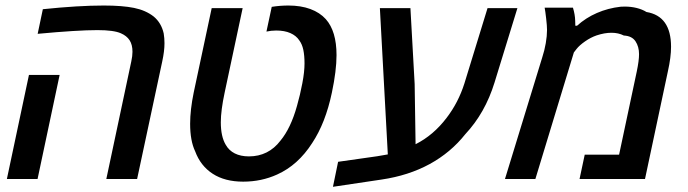

<svg xmlns="http://www.w3.org/2000/svg" viewBox="-20 -661 2540 709"><path d="M469.2 -469.7Q469.2 -496.1 458.5 -512.5Q447.8 -528.8 426.3 -538.1Q399.9 -549.8 339.8 -549.8Q266.1 -549.8 119.1 -536.1L138.2 -627Q269 -640.6 363.3 -640.6Q432.1 -640.6 475.1 -631.8Q518.1 -623 547.4 -600.1Q575.7 -576.7 584.5 -537.6Q587.4 -520 587.4 -501.5Q587.4 -472.2 579.1 -434.1L486.3 0H372.6L464.8 -434.1Q469.2 -454.1 469.2 -469.7ZM86.9 -384.3H200.2L118.7 0H5.4Z M700.7 -102.1Q682.1 -141.1 682.1 -204.1Q682.1 -254.9 695.3 -319.3L761.7 -630.9H876L809.6 -319.3Q795.4 -252.9 795.4 -209.5Q795.4 -156.7 813.5 -126.5Q825.2 -105.5 846.9 -94.5Q868.7 -83.5 899.4 -83.5Q935.1 -83.5 964.4 -98.1Q993.7 -112.8 1015.6 -141.6Q1053.7 -187.5 1076.7 -270Q1088.4 -311 1096.4 -353.3Q1104.5 -395.5 1104.5 -426.8Q1104.5 -455.6 1100.1 -476.8Q1095.7 -498 1085 -512.2Q1073.7 -529.3 1052.2 -538.8Q1030.8 -548.3 1000 -548.3Q981 -548.3 963.9 -544.4L983.4 -635.7Q1014.2 -640.6 1044.9 -640.6Q1090.8 -640.6 1126 -627.7Q1161.1 -614.7 1183.1 -590.3Q1222.7 -545.9 1222.7 -457.5Q1222.7 -400.4 1205.6 -319.3Q1182.1 -207 1132.8 -132.8Q1080.6 -51.3 1003.4 -16.6Q945.3 9.8 877.9 9.8Q810.5 9.8 765.6 -19.3Q720.7 -48.3 700.7 -102.1Z M1228.5 -63.5 1372.6 -84 1412.1 -90.8 1382.8 -630.9H1495.6L1511.2 -350.6L1514.6 -128.4Q1580.6 -161.6 1629.4 -226.1Q1672.4 -282.2 1694.8 -352.5L1780.3 -630.9H1890.6L1806.2 -356.4Q1771.5 -243.7 1698.2 -165.5Q1644.5 -97.7 1566.7 -55.2Q1488.8 -12.7 1389.2 2L1209.5 28.8Z M2000 -550.3Q2000 -565.4 1996.8 -592.8Q1993.7 -620.1 1991.2 -632.8H2095.7Q2103.5 -606.9 2104 -584.5Q2104.5 -577.6 2104.5 -565.9H2110.8Q2143.1 -595.2 2184.1 -613Q2225.1 -630.9 2272 -636.2Q2276.9 -636.7 2287.1 -636.7Q2310.1 -636.7 2330.8 -631.6Q2351.6 -626.5 2367.2 -616.7Q2458 -601.6 2458 -488.3Q2458 -449.7 2446.3 -397.5L2361.8 0H2120.1L2139.2 -89.8H2266.1L2331.5 -397.5Q2339.8 -437.5 2339.8 -460.9Q2339.8 -488.8 2326.7 -508.5Q2313.5 -528.3 2283.7 -529.8Q2263.7 -540 2237.8 -540Q2212.4 -540 2183.1 -530.3Q2161.6 -522.9 2140.6 -508.3Q2119.6 -493.7 2108.9 -480L2099.1 -467.3L1957 0H1844.7L1982.4 -449.2Q1990.7 -474.6 1995.4 -501.5Q2000 -528.3 2000 -550.3Z"/></svg>

Font: Viking Open Sans Light
Style: Bold Italic
Weight: 600
Italic angle: -12°
Foundry: Ascender Corporation
Version: Version 2.000